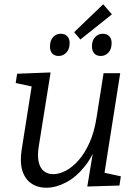

<svg xmlns="http://www.w3.org/2000/svg" viewBox="-20 -871 645 900"><path d="M199.3 9Q157.9 9.7 127.8 -10.5Q97.6 -30.7 85.1 -70Q72.6 -109.4 81.2 -166.7L130.9 -481.5L138.9 -463.5L53.6 -481.9L60.3 -525.4L217.2 -531.4L161.3 -182.5Q154.9 -139.9 161.4 -111.5Q167.9 -83.2 185.5 -68.9Q203.2 -54.6 229.1 -54.6Q256.8 -54.6 287.7 -70.4Q318.7 -86.2 347.8 -119Q376.9 -151.8 399.5 -201.9Q422.2 -252 432.8 -321.3L465.5 -528H543.5L467.9 -48.2L457.2 -63.9L546.5 -44.5L539.8 -1.3L389.2 3.3L421.9 -194.5L446 -231.4Q421 -146.4 379.2 -93.5Q337.3 -40.7 290.2 -16.2Q243 8.4 199.3 9ZM452.4 -608.6Q432.4 -608.6 421.7 -620.8Q411 -633 411 -653.7Q411 -682.1 426.2 -697.5Q441.4 -712.8 461.4 -712.8Q481.2 -712.8 492.2 -701.3Q503.2 -689.8 503.2 -669.1Q503.2 -640.3 488.2 -624.4Q473.2 -608.6 452.4 -608.6ZM255.3 -608.6Q235.6 -608.6 224.9 -620.4Q214.2 -632.3 214.2 -652.4Q214.2 -681.4 228.9 -697.1Q243.6 -712.8 264.3 -712.8Q284.3 -712.8 295.4 -701.3Q306.4 -689.8 306.4 -669.1Q306.4 -640.3 291 -624.4Q275.7 -608.6 255.3 -608.6ZM356.7 -685.8 327.6 -720.2 463.7 -851 504.5 -803.8Z"/></svg>

Font: Bitter Thin
Style: Italic
Weight: 100
Italic angle: -9°
Designer: Sol Matas, and Bitter project Authors
Foundry: Sol Matas
Version: Version 2.002